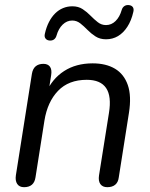

<svg xmlns="http://www.w3.org/2000/svg" viewBox="-20 -752 608 778"><path d="M77.4 6.5Q58.5 6.5 49.7 -6.7Q41 -19.8 44.4 -42.1L109.3 -453Q112.7 -473.4 124.6 -483.4Q136.5 -493.3 155.9 -493.3Q173.8 -493.3 182.3 -481.9Q190.8 -470.4 187.4 -448.1L174.2 -364.5L166.5 -376.2Q191.5 -432.9 239.8 -464.1Q288.2 -495.3 355.4 -495.3Q409.4 -495.3 445.9 -473.6Q482.4 -451.8 497.9 -407.4Q513.4 -362.9 502.4 -294.1L461.2 -32.7Q458.8 -13.4 446.9 -3.5Q435 6.5 414.6 6.5Q395.7 6.5 386.7 -6.1Q377.8 -18.7 381.2 -41.1L421.4 -293.7Q432.6 -361.9 410 -395.2Q387.5 -428.6 331.4 -428.6Q258.1 -428.6 215.2 -383.9Q172.3 -339.2 160.1 -263.5L123.9 -33.8Q118.1 6.5 77.4 6.5ZM180.4 -587.8Q169.7 -588.8 164.3 -596.2Q158.9 -603.5 161.8 -615.3Q167.8 -642.2 178.5 -662.9Q189.2 -683.6 203.6 -697.8Q218 -712 235.6 -719.2Q253.3 -726.5 273.2 -726.5Q297.6 -726.5 315.1 -714.9Q332.6 -703.3 347 -688.4Q361.5 -673.6 376.3 -662Q391 -650.4 409.5 -650.4Q431.6 -650.4 448.3 -666.8Q465.1 -683.3 473.2 -711.7Q476.2 -722 483.8 -727.2Q491.4 -732.4 501.7 -731.4Q513 -730.4 518.1 -723.3Q523.2 -716.2 520.3 -703.9Q512.3 -668.5 496.1 -643.6Q480 -618.7 458.1 -605.7Q436.3 -592.8 409.5 -592.8Q385 -592.8 367 -604.4Q349 -616 334.6 -630.8Q320.1 -645.7 305.4 -657.3Q290.6 -668.8 272.6 -668.8Q251 -668.8 234 -652.4Q217 -636 208.9 -607.5Q205.9 -597.2 198.6 -592Q191.2 -586.8 180.4 -587.8Z"/></svg>

Font: Nunito ExtraLight
Style: Italic
Weight: 200
Italic angle: -9°
Designer: Vernon Adams
Foundry: Vernon Adams
Version: Version 3.602